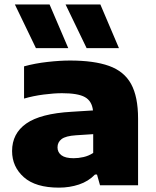

<svg xmlns="http://www.w3.org/2000/svg" viewBox="-20 -828 696 858"><path d="M243.5 10.5Q139 10.5 86.5 -36.2Q34 -83 34 -153Q34 -231.5 97.5 -276Q161 -320.5 300 -328.5L395.5 -334.5Q390.5 -377 359.2 -394.2Q328 -411.5 257 -411.5Q221.5 -411.5 175 -405.5Q128.5 -399.5 87.5 -387.5V-531.5Q136.5 -545 192 -551.2Q247.5 -557.5 293 -557.5Q400 -557.5 467.2 -533.5Q534.5 -509.5 565.8 -452.8Q597 -396 597 -298V0H427L413.5 -48H404.5Q375 -17.5 333 -3.5Q291 10.5 243.5 10.5ZM237 -169.5Q237 -147.5 254.5 -134.2Q272 -121 309 -121Q330.5 -121 353.5 -126.2Q376.5 -131.5 396.5 -144.5V-228.5L319.5 -223.5Q273.5 -220.5 255.2 -206.5Q237 -192.5 237 -169.5ZM367 -613 273 -808H428.5L511.5 -613ZM140.5 -613 46.5 -808H201.5L285 -613Z"/></svg>

Font: Encode Sans Expanded Expanded ExtraBold
Style: Regular
Weight: 800
Width: 7
Designer: Multiple Designers
Foundry: Impallari Type
Version: Version 3.000; ttfautohint (v1.8.3) -l 8 -r 50 -G 200 -x 14 